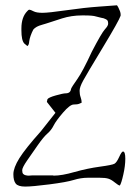

<svg xmlns="http://www.w3.org/2000/svg" viewBox="-20 -683 519 722"><path d="M188.5 -258.8 156.2 -299.8 158.2 -308.6V-309.6Q162.1 -316.4 189.9 -324.2Q217.8 -332 226.6 -332Q245.1 -332 247.1 -348.6Q250 -356.4 270.5 -385.3Q291 -414.1 325.2 -488.3Q362.3 -559.6 374.5 -572.8Q386.7 -585.9 386.7 -593.8Q386.7 -601.6 384.8 -605Q382.8 -608.4 377.9 -610.8Q373 -613.3 369.6 -614.3Q366.2 -615.2 360.4 -616.2Q354.5 -617.2 340.8 -621.1Q329.1 -625 296.9 -625Q296.9 -625 288.1 -625Q249 -625 213.4 -613.8Q177.7 -602.5 168 -599.1Q158.2 -595.7 152.8 -594.2Q147.5 -592.8 139.6 -590.3Q131.8 -587.9 127.4 -586.4Q123 -585 118.7 -582.5Q114.3 -580.1 111.3 -577.6Q108.4 -575.2 106.4 -573.2V-572.3H105.5Q92.8 -547.9 89.8 -527.3V-526.4Q88.9 -513.7 83 -509.8L71.3 -519.5Q60.5 -531.2 60.5 -568.4V-576.2Q60.5 -619.1 83 -641.6Q86.9 -646.5 90.8 -646.5Q94.7 -646.5 106 -640.6Q117.2 -634.8 139.6 -634.8Q162.1 -634.8 230 -644.5Q297.9 -654.3 353.5 -658.2L419.9 -663.1Q422.9 -659.2 426.8 -651.4V-650.4Q433.6 -637.7 433.6 -628.9V-624Q427.7 -605.5 367.2 -505.4Q306.6 -405.3 293 -380.4Q279.3 -355.5 279.3 -341.8Q279.3 -328.1 283.2 -317.4Q287.1 -306.6 287.1 -296.9Q285.2 -295.9 278.3 -293Q271.5 -290 257.3 -290Q243.2 -290 216.8 -259.3Q190.4 -228.5 181.6 -210.9Q172.9 -193.4 158.2 -180.7Q143.6 -168 122.1 -137.2Q100.6 -106.4 82 -79.6Q63.5 -52.7 63.5 -43Q63.5 -33.2 66.9 -29.3Q70.3 -25.4 76.7 -23.9Q83 -22.5 87.9 -22.5Q92.8 -23.4 100.6 -23.4Q100.6 -23.4 111.3 -23.4H127.9Q127.9 -23.4 179.7 -23.4Q180.7 -23.4 181.6 -22.5Q212.9 -22.5 259.8 -36.1Q308.6 -49.8 355.5 -56.2Q402.3 -62.5 410.6 -67.4Q418.9 -72.3 428.2 -92.8Q437.5 -113.3 442.4 -113.3Q451.2 -113.3 451.2 -86.4Q451.2 -59.6 443.8 -26.9Q436.5 5.9 430.7 14.6Q425.8 14.6 412.1 3.4Q398.4 -7.8 387.2 -11.2Q376 -14.6 354.5 -14.6H310.5Q284.2 -14.6 257.3 -6.3Q230.5 2 166 10.3Q101.6 18.6 74.7 18.6Q47.9 18.6 39.1 7.3Q30.3 -3.9 30.3 -27.8Q30.3 -51.8 52.7 -87.9Q75.2 -124 133.8 -189.5Z"/></svg>

Font: Drukaatie burti
Style: Thin
Weight: 100
Version: Version 0.14